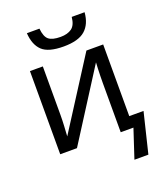

<svg xmlns="http://www.w3.org/2000/svg" viewBox="-167 -868 993 1163"><g transform="rotate(-20 329.5 -286.5)"><path d="M329 -606Q231 -606 191 -644Q151 -682 146 -758H227Q232 -704 255.5 -685.5Q279 -667 331 -667Q376 -667 403 -686.5Q430 -706 435 -758H518Q512 -683 468 -644.5Q424 -606 329 -606ZM496 185 557 0H475V-317Q475 -337 475.5 -362Q476 -387 477 -410.5Q478 -434 479 -449L193 0H85V-536H168V-224Q168 -192 166 -154.5Q164 -117 162 -87L449 -536H557V-74H649L586 185Z"/></g></svg>

Font: Noto IKEA Arabic
Style: Regular
Weight: 400
Designer: Monotype Design Team
Foundry: Monotype Imaging Inc.
Version: Version 1.200